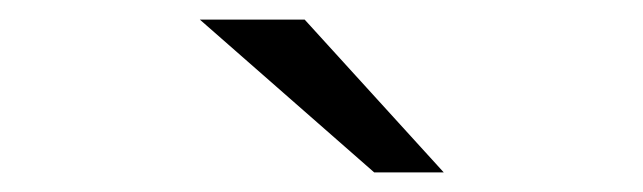

<svg xmlns="http://www.w3.org/2000/svg" viewBox="-20 -752 656 196"><path d="M362 -576 184 -732H291L433 -576Z"/></svg>

Font: Overpass Mono Light
Style: Regular
Weight: 300
Monospace: yes
Designer: Delve Withrington, Dave Bailey
Foundry: Delve Fonts LLC
Version: Version 4.000